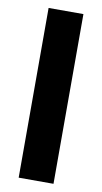

<svg xmlns="http://www.w3.org/2000/svg" viewBox="-81 -731 411 771"><g transform="rotate(10 124.0 -346.0)"><path d="M195 -692V0H53V-692Z"/></g></svg>

Font: Fira Sans Extra Condensed SemiBold
Style: Regular
Weight: 600
Width: 1
Designer: Carrois Corporate & Edenspiekermann AG
Foundry: Carrois Corporate GbR & Edenspiekermann AG
Version: Version 4.203